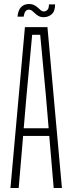

<svg xmlns="http://www.w3.org/2000/svg" viewBox="-20 -935 360 955"><path d="M32 0 104 -800H216L288 0H247L225 -259H95L73 0ZM98 -297H222L208 -462L180 -762H140L112 -461ZM223.5 -913H254Q254 -878.5 237 -864Q220 -849.5 197.5 -849.5Q182.5 -849.5 172.2 -855.2Q162 -861 154.5 -868.2Q147 -875.5 139.8 -881.2Q132.5 -887 123 -887Q113.5 -887 107 -879Q100.5 -871 97.5 -852H67Q70 -885 85.2 -900Q100.5 -915 123.5 -915Q139.5 -915 150.2 -909.5Q161 -904 168.8 -896.5Q176.5 -889 183.2 -883.5Q190 -878 198.5 -878Q207.5 -878 215.5 -885.5Q223.5 -893 223.5 -913Z"/></svg>

Font: Big Shoulders Text Thin Thin
Style: Regular
Weight: 250
Version: Version 2.002